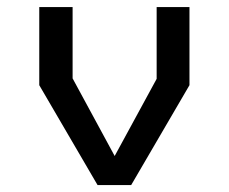

<svg xmlns="http://www.w3.org/2000/svg" viewBox="-20 -534 660 554"><path d="M93.3 -288.2V-513.7H189.5V-307.8L324.2 -59.3H297.5L432 -306.5V-513.7H526.7V-288.2L358.5 0H261.5Z"/></svg>

Font: Monaspace Krypton Var ExLight
Style: Regular
Weight: 200
Designer: Riley Cran and the Lettermatic Team
Version: Version 1.200 (Monaspace Krypton Var)